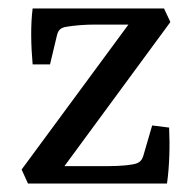

<svg xmlns="http://www.w3.org/2000/svg" viewBox="-20 -433 463 453"><path d="M31 -33 46 0H374C380 -42 381 -90 379 -132L339 -137L318 -65C314 -52 306 -47 292 -45C269 -41 244 -41 216 -41H132L382 -381L367 -413H57C52 -374 53 -326 57 -281H98L114 -348C117 -362 123 -368 138 -370C156 -373 180 -375 203 -375H283Z"/></svg>

Font: Yrsa
Style: Regular
Weight: 400
Designer: Anna Giedrys (Yrsa+Rasa design), David Brezina (Yrsa art-direction, Rasa art-direction, design)
Foundry: Rosetta Type Foundry
Version: Version 1.001;PS 1.1;hotconv 1.0.88;makeotf.lib2.5.647800